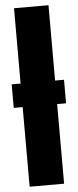

<svg xmlns="http://www.w3.org/2000/svg" viewBox="-59 -890 374 921"><g transform="rotate(-5 128.5 -429.5)"><path d="M254.4 -383.3H211.4V0H45.4V-383.3H2.4V-496.6H45.4V-859.4H211.4V-496.6H254.4Z"/></g></svg>

Font: Anton
Style: Regular
Weight: 400
Designer: Vernon Adams, Tural Alisoy
Foundry: Vernon Adams
Version: Version 2.300